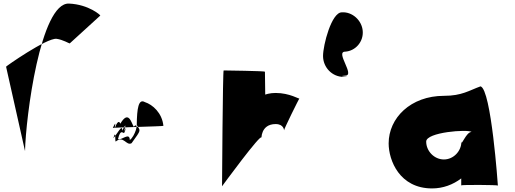

<svg xmlns="http://www.w3.org/2000/svg" viewBox="-20 -1035 2881 1074"><path d="M14 -662 120 -190C124 -378 206 -1022 366 -1015C478 -1010 545 -948 541 -948L370 -792C366 -792 332 -813 296 -818C240 -823 10 -662 14 -662Z M894 -331C891 -328 607 -322 611 -319C636 -374 619 -316 622 -318C643 -377 653 -343 653 -343C699 -421 714 -350 728 -326C763 -361 733 -268 706 -252C705 -298 660 -248 640 -257C655 -319 668 -286 675 -292C699 -353 678 -300 675 -304C693 -367 666 -306 663 -304C667 -349 630 -277 614 -262C630 -316 622 -248 627 -243C672 -280 686 -217 716 -234C774 -314 765 -301 745 -336C746 -430 755 -484 790 -464C834 -450 887 -403 894 -331Z M1222 7C1222 7 1443 -295 1443 -265C1443 -252 1435 -341 1522 -341C1568 -341 1569 -306 1569 -306C1565 -306 1655 -489 1655 -484C1655 -479 1601 -515 1522 -515C1396 -515 1354 -404 1394 -404C1434 -404 1461 -436 1464 -476L1462 -634C1462 -638 1236 -641 1231 -641C1226 -641 1222 3 1222 7Z M1787 -722C1787 -658 1838 -605 1901 -605C1964 -605 1853 -608 1911 -612C1969 -612 1853 -746 1911 -746C1969 -750 2014 -802 2009 -862C2004 -922 1950 -970 1892 -966C1834 -966 1787 -782 1787 -722Z M2765 3C2765 3 2728 -536 2668 -552C2604 -529 2564 -499 2464 -499C2276 -499 2154 -374 2154 -233C2154 -138 2215 19 2397 19C2458 19 2514 -2 2560 -37V2C2560 -2 2765 -1 2765 3ZM2364 -243C2364 -296 2597 -313 2618 -297C2587 -297 2561 -215 2561 -243C2561 -190 2517 -143 2463 -143C2409 -143 2364 -190 2364 -243Z"/></svg>

Font: PlasticEraser
Style: Regular
Weight: 400
Foundry: Cannot Into Space Fonts
Version: Version 0.43